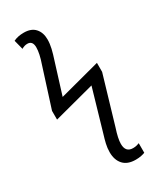

<svg xmlns="http://www.w3.org/2000/svg" viewBox="-247 -845 969 1163"><g transform="rotate(-30 237.5 -263.0)"><path d="M403 229V162Q396 165 385 168Q374 171 359 171Q307 171 307 112Q307 75 329 9L427 -323V-386L144 -311L211 -526Q224 -565 231.5 -597Q239 -629 239 -659Q239 -707 212.5 -736.5Q186 -766 134 -766Q92 -766 62 -751L79 -685Q99 -697 119 -697Q156 -697 156 -651Q156 -609 133 -543L46 -270V-209L330 -284L246 5Q236 37 229.5 65Q223 93 223 122Q223 176 252 208Q281 240 338 240Q360 240 376.5 236.5Q393 233 403 229Z"/></g></svg>

Font: Noto Sans UI SemiCondensed
Style: Regular
Weight: 400
Width: 4
Designer: Monotype Design Team
Foundry: Monotype Imaging Inc.
Version: 1.001